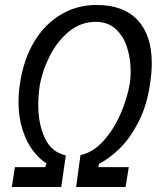

<svg xmlns="http://www.w3.org/2000/svg" viewBox="-20 -753 640 773"><path d="M40 -80H162L167 -95Q138 -113 112.5 -146.8Q87 -180.5 70.8 -230.5Q54.5 -280.5 54.5 -342Q54.5 -380 61 -420.5Q75.5 -515 118 -585.5Q160.5 -656 225.2 -694.5Q290 -733 368.5 -733Q477.5 -733 534.2 -672Q591 -611 591 -499Q591 -458 583.5 -411.5Q571 -327.5 538 -262.8Q505 -198 463.2 -156.5Q421.5 -115 379 -94L375.5 -80H498.5L485.5 0H286.5L304 -128.5Q354.5 -139.5 396 -185.2Q437.5 -231 465 -293.8Q492.5 -356.5 503 -418.5Q506 -441 506 -465.5Q506 -516 491.8 -561.5Q477.5 -607 446 -636Q414.5 -665 365 -665Q305 -665 257.5 -625.8Q210 -586.5 180.2 -527.5Q150.5 -468.5 140 -409.5Q134 -366.5 134 -332.5Q134 -253 160.8 -196.5Q187.5 -140 245 -127.5L226.5 0H27.5Z"/></svg>

Font: JuliaMono Light
Style: Italic
Weight: 300
Italic angle: -9°
Monospace: yes
Designer: cormullion
Foundry: corm
Version: Version 0.054; ttfautohint (v1.8.4)